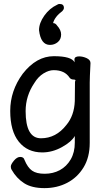

<svg xmlns="http://www.w3.org/2000/svg" viewBox="-20 -779 540 980"><path d="M207 181.2Q142.1 181.2 103 156Q64 130.9 39.1 86.9Q35.2 81.1 35.2 70.8Q35.2 60.1 51 41Q66.9 22 83 22Q101.1 22 105 37.1Q121.1 76.2 143.6 92Q166 107.9 208 107.9Q251 107.9 285.4 89.4Q319.8 70.8 340.8 34.9Q361.8 -1 361.8 -50.8V-85Q345.2 -55.2 296.1 -28.1Q247.1 -1 195.8 -1Q120.1 -1 76.2 -55.4Q32.2 -109.9 32.2 -212.9Q32.2 -315.9 96.2 -402.8Q166 -492.2 254.9 -492.2Q345.2 -492.2 360.8 -460.9L359.9 -475.1Q359.9 -491.2 383.8 -491.2Q402.8 -491.2 422.4 -482.2Q441.9 -473.1 441.9 -457Q438 -380.9 438 -357.9V-49.8Q438 23.9 406.5 75.4Q375 127 323 154.1Q271 181.2 207 181.2ZM189 -73.2Q266.1 -73.2 318.8 -141.1Q358.9 -189 361.8 -263.2Q362.8 -290 362.8 -361.8Q365.2 -366.2 365.2 -368.2Q365.2 -373 356 -373Q341.8 -373 335 -382.8Q310.1 -420.9 253.9 -420.9Q229 -420.9 201.9 -404.1Q174.8 -387.2 155.8 -356Q110.8 -290 110.8 -211.9Q110.8 -73.2 189 -73.2ZM234.9 -549.8Q188 -549.8 179.2 -625Q179.2 -661.1 206.1 -699Q232.9 -736.8 272 -754.9Q276.9 -758.8 284.2 -758.8Q306.2 -758.8 306.2 -738.8Q306.2 -731 298.8 -723.1Q258.8 -692.9 251 -661.1Q263.2 -661.1 271 -648.9Q292 -626 292 -603Q292 -578.1 274.9 -564Q257.8 -549.8 234.9 -549.8Z"/></svg>

Font: LXGW WenKai Mono GB Screen
Style: Regular
Weight: 400
Monospace: yes
Designer: LXGW / Fontworks Inc.
Foundry: LXGW / Fontworks Inc.
Version: Version 1.510;January 18,2025